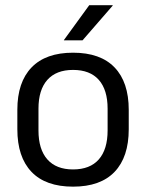

<svg xmlns="http://www.w3.org/2000/svg" viewBox="-20 -703 560 736"><path d="M260 12.5Q155 12.5 100.8 -44.2Q46.5 -101 46.5 -207.5V-282Q46.5 -388 101 -444.5Q155.5 -501 260 -501Q365 -501 419.2 -444.5Q473.5 -388 473.5 -282V-207.5Q473.5 -101 419.2 -44.2Q365 12.5 260 12.5ZM260 -53.5Q325 -53.5 358.8 -92Q392.5 -130.5 392.5 -203V-286.5Q392.5 -358.5 358.8 -396.8Q325 -435 260 -435Q195.5 -435 161.5 -396.8Q127.5 -358.5 127.5 -286.5V-203Q127.5 -130.5 161.5 -92Q195.5 -53.5 260 -53.5ZM225 -549.5 322 -683H412V-681.5L296.5 -548.5H225Z"/></svg>

Font: Anek Devanagari
Style: Regular
Weight: 400
Designer: Kailash Malviya (Devanagari) & Yesha Goshar (Latin)
Foundry: Ek Type
Version: Version 1.003